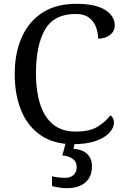

<svg xmlns="http://www.w3.org/2000/svg" viewBox="-20 -744 654 1004"><path d="M361 10Q262 10 194 -36Q126 -82 91.5 -164.5Q57 -247 57 -358Q57 -466 93.5 -548.5Q130 -631 201.5 -677.5Q273 -724 378 -724Q480 -724 530 -692Q580 -660 580 -612Q580 -580 555 -561Q530 -542 493 -542Q493 -573 482 -602.5Q471 -632 445.5 -651.5Q420 -671 376 -671Q263 -671 215.5 -589.5Q168 -508 168 -358Q168 -269 189.5 -200.5Q211 -132 257 -94Q303 -56 376 -56Q449 -56 490.5 -81.5Q532 -107 557 -141Q565 -136 570.5 -126.5Q576 -117 576 -102Q576 -77 553 -51Q530 -25 482.5 -7.5Q435 10 361 10ZM329 240Q313 240 291.5 237Q270 234 252 229V178Q290 186 320 186Q349 186 365 170.5Q381 155 381 130Q381 101 359.5 86Q338 71 306 69L327 -9H374L364 34Q413 38 437 62Q461 86 461 126Q461 179 427 209.5Q393 240 329 240Z"/></svg>

Font: Noto Serif Dogra
Style: Regular
Weight: 400
Designer: Ek Type
Foundry: Ek Type
Version: Version 1.005